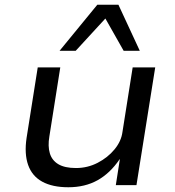

<svg xmlns="http://www.w3.org/2000/svg" viewBox="-20 -780 737 809"><path d="M268 9Q201 9 158 -14.5Q115 -38 98.5 -85Q82 -132 92 -199L139 -496H234L188 -205Q181 -164 190 -134Q199 -104 226 -88Q253 -72 300 -72Q349 -72 391.5 -94Q434 -116 462.5 -150.5Q491 -185 496 -224L539 -496H634L555 0H468L485 -109H484Q444 -50 391 -20.5Q338 9 268 9ZM231 -566 390 -760H479L569 -566H501L424 -702L299 -566Z"/></svg>

Font: Nunito Sans 7pt SemiExpanded
Style: Italic
Weight: 400
Width: 6
Italic angle: -9°
Designer: Vernon Adams
Foundry: Vernon Adams
Version: Version 3.101;gftools[0.9.27]